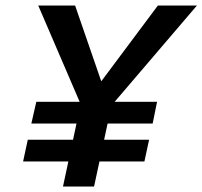

<svg xmlns="http://www.w3.org/2000/svg" viewBox="-20 -678 736 698"><path d="M361 -266 303 -322 554 -658H696ZM64 -91 81 -170H522L505 -91ZM209 0 282 -340H395L322 0ZM94 -229 112 -308H551L535 -229ZM285 -272 119 -658H253L369 -322Z"/></svg>

Font: Ysabeau Office
Style: Bold Italic
Weight: 700
Italic angle: -12°
Designer: Christian Thalmann (Catharsis Fonts)
Version: Version 2.001;gftools[0.9.30]; featfreeze: tnum,lnum,ss02